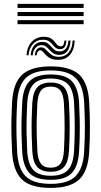

<svg xmlns="http://www.w3.org/2000/svg" viewBox="-20 -947 515 977"><path d="M238.1 9.2Q134.9 9.2 90.8 -34.7Q46.8 -78.5 41.5 -173.6Q39.2 -217.9 38.3 -258.5Q37.4 -299.1 38.2 -340.3Q39.1 -381.4 41.5 -427.1Q47.1 -525.3 93.3 -567.3Q139.4 -609.2 238.1 -609.2Q338.4 -609.2 383.6 -566.6Q428.7 -524 433.9 -426.9Q437.3 -362.6 437.6 -302Q437.8 -241.3 433.9 -173.6Q428.1 -75.3 382.4 -33Q336.7 9.2 238.1 9.2ZM238.1 -11.4Q325.6 -11.4 364.3 -50.2Q403.1 -89 408.2 -175.1Q412 -242.6 411.9 -300.6Q411.7 -358.7 408.2 -425.6Q403.6 -510.5 365.3 -549.6Q327 -588.6 238.1 -588.6Q151.1 -588.6 111.7 -550.6Q72.2 -512.5 67.2 -425.6Q64.5 -375.7 63.8 -334.9Q63.1 -294.2 64.1 -255.9Q65.1 -217.7 67.2 -174.9Q71.8 -89.3 110.5 -50.3Q149.2 -11.4 238.1 -11.4ZM238.1 -31.9Q161.9 -31.9 129.4 -66.8Q97 -101.7 92.8 -177.2Q90.4 -221.2 89.6 -260.7Q88.8 -300.2 89.7 -340Q90.6 -379.7 92.9 -424.1Q97.4 -501.6 131.2 -534.8Q165.1 -568.1 238.1 -568.1Q312.9 -568.1 345.6 -533.9Q378.3 -499.8 382.4 -424.5Q384.9 -377.1 385.7 -337.4Q386.5 -297.7 385.7 -259.2Q385 -220.7 382.4 -176.5Q378.1 -101.6 345.6 -66.7Q313.1 -31.9 238.1 -31.9ZM238.1 -52.6Q298.1 -52.6 325.5 -81.8Q352.9 -111.1 356.9 -179.1Q360.3 -238.9 360.4 -295.9Q360.5 -352.9 356.9 -421.9Q353.3 -490 325.6 -518.7Q297.8 -547.4 238.1 -547.4Q175.7 -547.4 149 -517.1Q122.3 -486.8 118.5 -421.7Q116.4 -382 115.5 -343.5Q114.6 -304.9 115.3 -264.4Q116.1 -223.9 118.5 -178Q122.3 -111.5 149.6 -82Q177 -52.6 238.1 -52.6ZM238.1 -73.1Q190.9 -73.1 169.1 -97.8Q147.3 -122.4 144.2 -179Q142.1 -222.5 141.2 -261.5Q140.3 -300.6 141.1 -339.5Q141.9 -378.5 144.2 -420.8Q147.5 -478.3 169.6 -502.6Q191.8 -526.9 238.1 -526.9Q284.9 -526.9 306.6 -502.4Q328.2 -477.9 331.1 -421.2Q334.8 -351.9 334.7 -295.5Q334.5 -239.1 331.1 -179.8Q327.8 -123 306.4 -98.1Q284.9 -73.1 238.1 -73.1ZM238.1 -93.7Q271.8 -93.7 287.3 -114.3Q302.7 -134.8 305.4 -181.2Q308.4 -237 308.8 -292.1Q309.2 -347.3 305.4 -419.9Q303.1 -465.3 287.7 -485.8Q272.2 -506.3 238.1 -506.3Q202.7 -506.3 187.6 -485Q172.5 -463.7 170 -419.5Q167.7 -375.4 166.8 -337.5Q166 -299.7 166.9 -262Q167.8 -224.3 170 -180.3Q172.5 -135.5 187.9 -114.6Q203.3 -93.7 238.1 -93.7ZM114.9 -665.7Q117.6 -708.9 142.2 -734.8Q166.8 -760.7 205.5 -759.7Q226.8 -759.3 238.5 -752Q250.3 -744.8 257.5 -735.4Q264.7 -726.1 271.2 -718.9Q277.7 -711.8 288.5 -711.5Q298.2 -711.2 302.5 -718.3Q306.8 -725.4 308 -740.6H317.6Q316.4 -718.6 309 -707.7Q301.5 -696.8 285.2 -697.1Q271 -697.3 262.6 -704.3Q254.2 -711.4 247 -720.5Q239.8 -729.7 229.4 -736.9Q219.1 -744.2 201 -744.8Q169.3 -745.9 148.4 -723.6Q127.5 -701.3 125.4 -665.7ZM136 -665.7Q138.4 -699.1 154.9 -716.9Q171.5 -734.6 196.4 -733.7Q213.2 -733.3 223.2 -726Q233.2 -718.7 240.8 -709.4Q248.4 -700.1 257.7 -692.9Q266.9 -685.7 282.4 -685.4Q302.8 -684.9 314.5 -699Q326.3 -713.1 328.2 -740.6H338.9Q337.4 -705.1 322.4 -686.2Q307.3 -667.3 280.7 -667.9Q262.8 -668.2 251.8 -675.5Q240.7 -682.8 232.4 -692.4Q224.2 -702 215.2 -709.4Q206.3 -716.7 192.5 -717.2Q173.5 -717.9 160.8 -703.4Q148 -688.9 146.7 -665.7ZM157.2 -665.7Q158.7 -684.9 167.8 -695.8Q176.8 -706.7 190.3 -706.1Q201.4 -705.6 209.5 -698.5Q217.6 -691.3 226.1 -682Q234.6 -672.6 246.6 -665.4Q258.6 -658.3 277.5 -657.9Q310 -657.1 329.2 -679.7Q348.4 -702.4 349.4 -740.6H360Q358.2 -693.5 335.6 -667.7Q313 -641.9 272.9 -642.6Q250.6 -643 236.6 -650.1Q222.7 -657.2 214.1 -666.5Q205.6 -675.8 199.2 -683.1Q192.9 -690.3 185.7 -690.9Q178.6 -691.6 173 -684.9Q167.4 -678.2 167.1 -665.7ZM69.3 -906.6V-927.3H405.5V-906.6ZM69.3 -823.8V-844.5H405.5V-823.8ZM69.3 -865.2V-885.9H405.5V-865.2Z"/></svg>

Font: Big Shoulders Inline Text SC Thin
Style: Regular
Weight: 100
Designer: Patric King
Foundry: XO Type Co
Version: Version 2.002